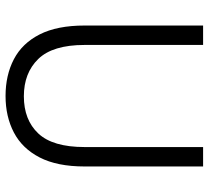

<svg xmlns="http://www.w3.org/2000/svg" viewBox="-50 -695 752 692"><g transform="rotate(90 326.0 -349.0)"><path d="M326 7Q251 7 193.5 -23Q136 -53 104 -116Q72 -179 72 -278V-705H142V-278Q142 -163 192.5 -111Q243 -59 327 -59Q412 -59 461 -111Q510 -163 510 -278V-705H580V-278Q580 -179 547.5 -116Q515 -53 457.5 -23Q400 7 326 7Z"/></g></svg>

Font: Ulagadi Sans Light
Style: Regular
Weight: 300
Designer: Ninad Kale (Devanagari), Jonny Pinhorn (Latin)
Foundry: Indian Type Foundry
Version: Version 3.01;March 29, 2020;FontCreator 12.0.0.2522 64-bit; 